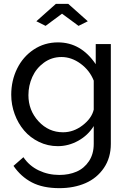

<svg xmlns="http://www.w3.org/2000/svg" viewBox="-20 -750 664 993"><path d="M168 -640.1 269 -730H333L434.1 -640.1L386.2 -616.2L300.8 -679.2L215.8 -616.2ZM38.1 -259.8Q38.1 -333 68.4 -394.8Q98.6 -456.5 154.3 -493.7Q210 -530.8 279.8 -530.8Q398.9 -530.8 475.1 -418V-522H553.2V-5.9Q553.2 65.9 517.3 118.7Q481.4 171.4 421.9 197.3Q362.3 223.1 287.1 223.1Q202.1 223.1 145.3 193.6Q88.4 164.1 49.8 107.9L101.1 63Q131.3 107.9 180.4 131.3Q229.5 154.8 287.1 154.8Q336.4 154.8 376 137.7Q415.5 120.6 440.2 83.5Q464.8 46.4 464.8 -5.9V-98.1Q435.5 -50.3 385 -22.2Q334.5 5.9 278.8 5.9Q227.1 5.9 181.6 -16.1Q136.2 -38.1 105 -74.7Q73.7 -111.3 55.9 -159.7Q38.1 -208 38.1 -259.8ZM464.8 -183.1V-333Q443.8 -386.2 396.7 -420.7Q349.6 -455.1 297.9 -455.1Q247.1 -455.1 207 -425.8Q167 -396.5 147 -351.8Q127 -307.1 127 -257.8Q127 -179.2 179.2 -122.6Q231.4 -65.9 306.2 -65.9Q360.4 -65.9 407.2 -101.8Q454.1 -137.7 464.8 -183.1Z"/></svg>

Font: Rawline Medium
Style: Regular
Weight: 500
Designer: Matt McInerney, Pablo Impallari, Rodrigo Fuenzalida
Foundry: Matt McInerney, Pablo Impallari, Rodrigo Fuenzalida
Version: Version 4.020;PS 004.020;hotconv 1.0.88;makeotf.lib2.5.64775